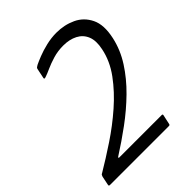

<svg xmlns="http://www.w3.org/2000/svg" viewBox="-208 -786 894 894"><g transform="rotate(-45 239.0 -339.0)"><path d="M-6 0Q-12 0 -13.5 -1.5Q-15 -3 -14 -8L-5 -52Q-3 -57 -1.5 -60Q0 -63 5 -65Q64 -100 129.5 -143.5Q195 -187 254.5 -239Q314 -291 357 -349.5Q400 -408 413 -473Q423 -520 410.5 -551Q398 -582 368 -597.5Q338 -613 297 -613Q261 -613 229.5 -603.5Q198 -594 175 -583.5Q152 -573 140 -569Q123 -562 125 -571L135 -619Q136 -625 139 -627.5Q142 -630 149 -634Q163 -641 189.5 -651.5Q216 -662 249.5 -670Q283 -678 317 -678Q369 -678 413 -657.5Q457 -637 479 -592Q501 -547 485 -474Q471 -410 434 -352.5Q397 -295 345 -244Q293 -193 232.5 -148.5Q172 -104 112 -66Q109 -64 109.5 -62Q110 -60 113 -60H393Q399 -60 398 -54L388 -8Q387 -3 385.5 -1.5Q384 0 378 0Z"/></g></svg>

Font: Glory
Style: Italic
Weight: 400
Italic angle: -12°
Designer: Robert Leuschke
Foundry: Robert Leuschke
Version: Version 1.011